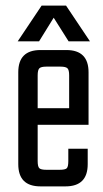

<svg xmlns="http://www.w3.org/2000/svg" viewBox="-20 -663 368 683"><path d="M124 -485H216Q295 -485 295 -406V-219H114V-90Q114 -70 120 -64.5Q126 -59 145 -59H192Q212 -59 217.5 -64.5Q223 -70 223 -90V-134H292V-79Q292 0 213 0H124Q45 0 45 -79V-406Q45 -485 124 -485ZM114 -278H226V-395Q226 -414 220 -420Q214 -426 195 -426H145Q126 -426 120 -420Q114 -414 114 -395ZM171 -600 119 -516H43L128 -643H215L300 -516H224Z"/></svg>

Font: Teko Light
Style: Regular
Weight: 300
Designer: Manushi Parikh, Jonny Pinhorn
Foundry: Indian Type Foundry
Version: Version 1.105;PS 1.0;hotconv 1.0.78;makeotf.lib2.5.61930; tt